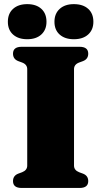

<svg xmlns="http://www.w3.org/2000/svg" viewBox="-20 -932 502 952"><path d="M347 -111Q347 -88 372.5 -78L391.5 -71Q417.5 -61 417.5 -34Q417.5 0 374.5 0H87.5Q44.5 0 44.5 -34Q44.5 -61 70.5 -71L89.5 -78Q115 -88 115 -111V-589Q115 -612.5 89.5 -622L70.5 -629Q44.5 -639 44.5 -666Q44.5 -700 87.5 -700H374.5Q417.5 -700 417.5 -666Q417.5 -639 391.5 -629L372.5 -622Q347 -612.5 347 -589ZM115 -737.5Q71 -737.5 45 -760.5Q19 -783.5 19 -824Q19 -865 45 -888.2Q71 -911.5 115 -911.5Q159.5 -911.5 185 -888.2Q210.5 -865 210.5 -824Q210.5 -784.5 185 -761Q159.5 -737.5 115 -737.5ZM346 -737.5Q302 -737.5 276 -760.5Q250 -783.5 250 -824Q250 -864.5 276 -888Q302 -911.5 346 -911.5Q391.5 -911.5 417.2 -888.2Q443 -865 443 -824Q443 -784.5 417.2 -761Q391.5 -737.5 346 -737.5Z"/></svg>

Font: Fraunces 9pt S000 Black
Style: Regular
Weight: 900
Version: Version 1.000; ttfautohint (v1.8.3)